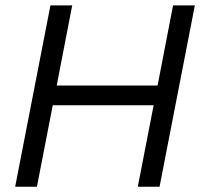

<svg xmlns="http://www.w3.org/2000/svg" viewBox="-20 -708 759 728"><path d="M195 -383.8 253.8 -687.5H171.2L37.5 0H120L180 -308.8H562.5L502.5 0H585L718.8 -687.5H636.2L577.5 -383.8Z"/></svg>

Font: Cambay
Style: Italic
Weight: 400
Italic angle: -11°
Designer: Pooja Saxena
Foundry: Pooja Saxena
Version: Version 1.019;PS 001.019;hotconv 1.0.70;makeotf.lib2.5.58329